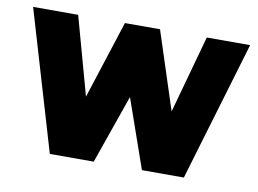

<svg xmlns="http://www.w3.org/2000/svg" viewBox="-60 -576 892 663"><g transform="rotate(10 386.0 -245.0)"><path d="M151 0 6 -490H164L271 -103H203L328 -490H451L577 -103H508L615 -490H767L621 0H474L362 -320H417L305 0Z"/></g></svg>

Font: Gabarito ExtraBold
Style: Regular
Weight: 800
Designer: Leandro Assis / Alvaro Franca / Felipe Casaprima
Foundry: Naipe Foundry
Version: Version 1.000